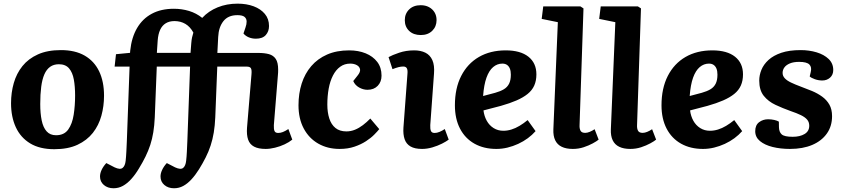

<svg xmlns="http://www.w3.org/2000/svg" viewBox="-20 -802 4621 1052"><path d="M277.5 15.5Q198 15.5 145.5 -16.2Q93 -48 66.7 -104.8Q40.5 -161.5 40.5 -236.5Q40.5 -294.5 55.5 -347Q70.5 -399.5 103 -440Q135.5 -480.5 187.8 -504Q240 -527.5 314 -527.5Q391.5 -527.5 444 -497.3Q496.5 -467 523.3 -411Q550 -355 550 -277.5Q550 -220.5 535.5 -167.8Q521 -115 488.8 -74Q456.5 -33 404.5 -8.7Q352.5 15.5 277.5 15.5ZM287 -61Q331.5 -61 353.8 -92.3Q376 -123.5 383.7 -173.3Q391.5 -223 391.5 -278.5Q391.5 -328 384.5 -366.5Q377.5 -405 358.3 -427.5Q339 -450 302.5 -450Q274.5 -450 254.8 -436Q235 -422 223 -394.5Q211 -367 205.8 -326.3Q200.5 -285.5 200.5 -232Q200.5 -180.5 208.5 -142Q216.5 -103.5 235.5 -82.3Q254.5 -61 287 -61Z M602 229.5Q570 229.5 549 211.5Q528 193.5 528 165Q528 148 536.7 129Q545.5 110 562.5 91.5L608 115Q638 129 651.7 118Q665.5 107 668.5 79Q670 66 670.7 54.7Q671.5 43.5 672.2 31Q673 18.5 673.5 4Q674 -10.5 675 -29L690 -437H608L615.5 -505L692.5 -512.5L693.5 -524.5Q701 -597 731 -648.2Q761 -699.5 811.8 -726.7Q862.5 -754 933 -754Q976 -754 1015.8 -742Q1055.5 -730 1088 -704Q1122.5 -741.5 1172.3 -761.7Q1222 -782 1282 -782Q1331 -782 1369.8 -767.5Q1408.5 -753 1431.3 -725.7Q1454 -698.5 1454 -659.5Q1454 -630 1436.3 -610Q1418.5 -590 1382 -590Q1361 -590 1343 -597.5Q1325 -605 1314 -618.5L1325 -651Q1331.5 -669 1331.3 -684.5Q1331 -700 1319.8 -709.5Q1308.5 -719 1280.5 -719Q1230 -719 1204 -686Q1178 -653 1175.5 -599.5L1171 -512H1395Q1429.5 -512 1453.8 -505.3Q1478 -498.5 1491 -479Q1504 -459.5 1504 -421Q1504 -412 1503.8 -406.2Q1503.5 -400.5 1503 -394.5L1480.5 -116.5Q1479.5 -95 1484 -84.3Q1488.5 -73.5 1504.5 -73.5Q1517 -73.5 1530.3 -78.8Q1543.5 -84 1560 -95L1581.5 -37Q1564.5 -23 1539.5 -11.2Q1514.5 0.5 1487 7.2Q1459.5 14 1435.5 14Q1396 14 1372.3 1.5Q1348.5 -11 1339.5 -37Q1330.5 -63 1333.5 -103L1358 -396Q1360 -420 1354.5 -428.5Q1349 -437 1332.5 -437H1170.5L1159.5 -159Q1157.5 -113.5 1151.3 -75.8Q1145 -38 1134 -4.5Q1123 29 1107 60.7Q1091 92.5 1070.5 125.5Q1050.5 157.5 1028.8 181Q1007 204.5 983.8 217Q960.5 229.5 933.5 229.5Q901.5 229.5 880.5 211.5Q859.5 193.5 859.5 165Q859.5 148 868.3 129Q877 110 894 91.5L939.5 115Q970 129 983.5 118Q997 107 1000 78.5Q1001.5 65.5 1002.3 54.2Q1003 43 1003.8 30.7Q1004.5 18.5 1005 4Q1005.5 -10.5 1006.5 -29L1021.5 -437H839L828 -159Q826 -114.5 820 -77.5Q814 -40.5 803.3 -7.8Q792.5 25 777 56.5Q761.5 88 741 121.5Q721 155 699 179.2Q677 203.5 653.3 216.5Q629.5 229.5 602 229.5ZM839.5 -512.5H1024Q1026.5 -546 1028 -565Q1029.5 -584 1032.3 -596.7Q1035 -609.5 1039.5 -623.5Q1022 -655.5 995.8 -671Q969.5 -686.5 936 -686.5Q908 -686.5 888.3 -674.5Q868.5 -662.5 857.5 -638.7Q846.5 -615 844 -580Z M1893 -526Q1943.5 -526 1983.5 -509.8Q2023.5 -493.5 2047 -462.8Q2070.5 -432 2070.5 -387.5Q2070.5 -353.5 2049.5 -331.7Q2028.5 -310 1993.5 -310Q1970 -310 1947.5 -322.7Q1925 -335.5 1915.5 -358L1938.5 -387Q1955.5 -407.5 1952.8 -422.2Q1950 -437 1935 -445.2Q1920 -453.5 1899 -453.5Q1867.5 -453.5 1843.8 -436.2Q1820 -419 1804.3 -388.2Q1788.5 -357.5 1781 -316.7Q1773.5 -276 1773.5 -228.5Q1773.5 -186 1784.3 -152.8Q1795 -119.5 1818 -100.8Q1841 -82 1878 -82Q1902.5 -82 1925 -91.3Q1947.5 -100.5 1968.5 -116.5Q1989.5 -132.5 2009 -152.5L2058 -94.5Q2048.5 -82.5 2030.5 -64.3Q2012.5 -46 1985.3 -28.3Q1958 -10.5 1922 1.7Q1886 14 1840.5 14Q1775 14 1724 -15Q1673 -44 1644.2 -98Q1615.5 -152 1615.5 -225.5Q1615.5 -289.5 1633 -344.3Q1650.5 -399 1685.5 -439.8Q1720.5 -480.5 1772.5 -503.3Q1824.5 -526 1893 -526Z M2212.5 -397.5Q2214.5 -418 2209.2 -427.7Q2204 -437.5 2189.5 -437.5Q2177 -437.5 2163.2 -434Q2149.5 -430.5 2130.5 -423L2109 -489Q2128.5 -500 2166.5 -513Q2204.5 -526 2249.5 -526Q2285 -526 2310.8 -513.3Q2336.5 -500.5 2349 -472.5Q2361.5 -444.5 2358 -399L2337.5 -116.5Q2336.5 -96 2341 -84.8Q2345.5 -73.5 2361.5 -73.5Q2374 -73.5 2388 -79.3Q2402 -85 2417 -95L2438.5 -37Q2425.5 -27 2401.8 -15Q2378 -3 2349.3 5.5Q2320.5 14 2292.5 14Q2252.5 14 2229.3 0.5Q2206 -13 2197 -39.3Q2188 -65.5 2190.5 -103ZM2198 -691.5Q2198 -727 2221.8 -750.3Q2245.5 -773.5 2285 -773.5Q2311 -773.5 2330.5 -763Q2350 -752.5 2361 -734.3Q2372 -716 2372 -692Q2372 -656.5 2348.3 -633.2Q2324.5 -610 2285.5 -610Q2245.5 -610 2221.8 -632.7Q2198 -655.5 2198 -691.5Z M2751 -526Q2831.5 -526 2875.3 -491.3Q2919 -456.5 2919 -394.5Q2919 -360 2907.3 -333.5Q2895.5 -307 2871 -287.3Q2846.5 -267.5 2810.3 -251.8Q2774 -236 2724.5 -222L2629 -197Q2633 -165.5 2647 -140.3Q2661 -115 2684.5 -100.3Q2708 -85.5 2738 -85.5Q2760 -85.5 2782 -92.3Q2804 -99 2826.3 -112.3Q2848.5 -125.5 2871 -144L2914.5 -83.5Q2896 -62.5 2872 -44.7Q2848 -27 2819.3 -13.7Q2790.5 -0.5 2760.3 6.8Q2730 14 2700 14Q2631 14 2579.8 -14.7Q2528.5 -43.5 2500.5 -97.2Q2472.5 -151 2472.5 -225Q2472.5 -318.5 2507 -386Q2541.5 -453.5 2604 -489.8Q2666.5 -526 2751 -526ZM2779 -393Q2779 -412.5 2773.8 -425.7Q2768.5 -439 2758.3 -446.2Q2748 -453.5 2732.5 -453.5Q2704.5 -453.5 2682 -434.5Q2659.5 -415.5 2645.5 -376.5Q2631.5 -337.5 2627 -276L2693 -293.5Q2721.5 -301.5 2740.5 -312.8Q2759.5 -324 2769.3 -343.3Q2779 -362.5 2779 -393Z M3036.5 -680.5 2948 -698.5 2956.5 -767H3160L3177 -756L3155.5 -116.5Q3154.5 -97.5 3160.8 -85.8Q3167 -74 3186.5 -74Q3197.5 -74 3211 -79.5Q3224.5 -85 3238 -94L3260 -37Q3250 -28.5 3228 -16.5Q3206 -4.5 3177.8 4.8Q3149.5 14 3118.5 14Q3082 14 3057.8 2.2Q3033.5 -9.5 3022 -33.5Q3010.5 -57.5 3012 -93.5Z M3351.5 -680.5 3263 -698.5 3271.5 -767H3475L3492 -756L3470.5 -116.5Q3469.5 -97.5 3475.8 -85.8Q3482 -74 3501.5 -74Q3512.5 -74 3526 -79.5Q3539.5 -85 3553 -94L3575 -37Q3565 -28.5 3543 -16.5Q3521 -4.5 3492.8 4.8Q3464.5 14 3433.5 14Q3397 14 3372.8 2.2Q3348.5 -9.5 3337 -33.5Q3325.5 -57.5 3327 -93.5Z M3883 -526Q3963.5 -526 4007.3 -491.3Q4051 -456.5 4051 -394.5Q4051 -360 4039.3 -333.5Q4027.5 -307 4003 -287.3Q3978.5 -267.5 3942.3 -251.8Q3906 -236 3856.5 -222L3761 -197Q3765 -165.5 3779 -140.3Q3793 -115 3816.5 -100.3Q3840 -85.5 3870 -85.5Q3892 -85.5 3914 -92.3Q3936 -99 3958.3 -112.3Q3980.5 -125.5 4003 -144L4046.5 -83.5Q4028 -62.5 4004 -44.7Q3980 -27 3951.3 -13.7Q3922.5 -0.5 3892.3 6.8Q3862 14 3832 14Q3763 14 3711.8 -14.7Q3660.5 -43.5 3632.5 -97.2Q3604.5 -151 3604.5 -225Q3604.5 -318.5 3639 -386Q3673.5 -453.5 3736 -489.8Q3798.5 -526 3883 -526ZM3911 -393Q3911 -412.5 3905.8 -425.7Q3900.5 -439 3890.3 -446.2Q3880 -453.5 3864.5 -453.5Q3836.5 -453.5 3814 -434.5Q3791.5 -415.5 3777.5 -376.5Q3763.5 -337.5 3759 -276L3825 -293.5Q3853.5 -301.5 3872.5 -312.8Q3891.5 -324 3901.3 -343.3Q3911 -362.5 3911 -393Z M4323.5 -52.5Q4363 -52.5 4388.5 -67.8Q4414 -83 4414 -113Q4414 -133 4402.5 -146.5Q4391 -160 4368.5 -171Q4346 -182 4312 -193.5Q4268.5 -209 4229 -227.5Q4189.5 -246 4164.7 -277Q4140 -308 4140 -360.5Q4140 -390 4152 -419.5Q4164 -449 4190.7 -473.5Q4217.5 -498 4261 -512.8Q4304.5 -527.5 4367 -527.5Q4413.5 -527.5 4454.3 -515.3Q4495 -503 4520.3 -478.8Q4545.5 -454.5 4545.5 -418.5Q4545.5 -392 4528 -376.5Q4510.5 -361 4485.5 -361Q4464.5 -361 4444.8 -368Q4425 -375 4416.5 -383L4422 -406.5Q4429 -433.5 4415 -448.2Q4401 -463 4358.5 -463Q4328 -463 4307.8 -454.5Q4287.5 -446 4277.8 -432.5Q4268 -419 4268 -402.5Q4268 -386 4279.8 -373.3Q4291.5 -360.5 4314 -349.8Q4336.5 -339 4367.5 -327.5Q4399 -316 4429.5 -303.3Q4460 -290.5 4484.8 -272.5Q4509.5 -254.5 4524.3 -228.8Q4539 -203 4539 -165.5Q4539 -110.5 4510.5 -70.3Q4482 -30 4430.5 -8Q4379 14 4308 14Q4256.5 14 4213.3 3.3Q4170 -7.5 4144 -29Q4118 -50.5 4118 -83Q4118 -116.5 4139.3 -132.5Q4160.5 -148.5 4188.5 -148.5Q4206 -148.5 4222.5 -144.8Q4239 -141 4247.5 -135.5L4248 -105.5Q4248.5 -78.5 4263.3 -65.5Q4278 -52.5 4323.5 -52.5Z"/></svg>

Font: Literata
Style: Italic
Weight: 400
Italic angle: -2°
Designer: Latin by Veronika Burian and Jose Scaglione. Greek by Irene Vlachou. Cyrillic by Vera Evstafieva
Foundry: TypeTogether
Version: Version 3.103;gftools[0.9.29]